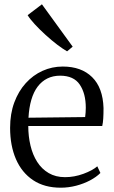

<svg xmlns="http://www.w3.org/2000/svg" viewBox="-20 -862 528 893"><path d="M262.5 11Q186.5 11 134 -24Q81.5 -59 54.2 -121.8Q27 -184.5 27 -267.5Q27 -333 46.5 -385.5Q66 -438 99.8 -475.2Q133.5 -512.5 177.8 -532.5Q222 -552.5 272 -552.5Q358.5 -552.5 408.5 -503.2Q458.5 -454 461.5 -359.5Q461.5 -330.5 460.2 -310.8Q459 -291 455.5 -276H111.5Q111.5 -228 121.8 -185Q132 -142 153 -109Q174 -76 206.5 -57Q239 -38 282.5 -38Q325.5 -38 367.8 -53.5Q410 -69 432.5 -88.5L447 -57.5Q428 -38.5 398.8 -23Q369.5 -7.5 334 1.8Q298.5 11 262.5 11ZM112.5 -314.5 376 -317.5Q377.5 -326.5 378.2 -339Q379 -351.5 379 -361Q379 -427 351 -468.5Q323 -510 259.5 -510Q226.5 -510 200.2 -497Q174 -484 155.2 -459.2Q136.5 -434.5 125.8 -398Q115 -361.5 112.5 -314.5ZM291.5 -623.5Q273 -634 246.2 -654.2Q219.5 -674.5 191.8 -699.8Q164 -725 141.5 -749.5Q119 -774 108.5 -791.5L175 -842L318 -645L292.5 -623.5Z"/></svg>

Font: Merriweather 60pt Light
Style: Regular
Weight: 300
Version: Version 2.100